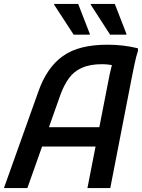

<svg xmlns="http://www.w3.org/2000/svg" viewBox="-25 -955 721 975"><path d="M-5 0 168 -485Q190 -549 221.5 -595Q253 -641 294.5 -670.5Q336 -700 392.5 -714Q449 -728 522 -728Q562 -728 599.5 -723.5Q637 -719 675 -710L676 -698Q666 -668 657.5 -626.5Q649 -585 643 -555L535 0H419L532 -578Q536 -597 541 -615.5Q546 -634 556 -648L563 -617Q554 -623 534 -626Q514 -629 493 -629Q432 -629 391.5 -611Q351 -593 326 -559Q301 -525 283 -477L114 0ZM161 -211 193 -309H504L485 -211ZM349 -779 250 -931V-935H372L431 -783V-779ZM534 -779 436 -931V-935H558L617 -783V-779Z"/></svg>

Font: Kufam Medium
Style: Italic
Weight: 500
Italic angle: -11°
Designer: Artur Schmal
Foundry: Original Type
Version: Version 1.301; ttfautohint (v1.8.3)